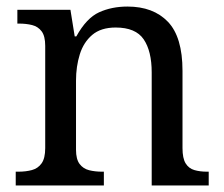

<svg xmlns="http://www.w3.org/2000/svg" viewBox="-20 -566 685 586"><path d="M28 0V-42H36Q59 -42 77.5 -47Q96 -52 107 -67.5Q118 -83 118 -114V-426Q118 -456 107 -470.5Q96 -485 78 -489.5Q60 -494 38 -494H33V-536H195L208 -455H213Q244 -511 282.5 -528.5Q321 -546 369 -546Q448 -546 492.5 -499.5Q537 -453 537 -350V-114Q537 -83 546.5 -67.5Q556 -52 573 -47Q590 -42 612 -42H617V0H443V-345Q443 -410 418.5 -446Q394 -482 333 -482Q288 -482 261.5 -459.5Q235 -437 223.5 -400Q212 -363 212 -320V-109Q212 -80 223 -65.5Q234 -51 252 -46.5Q270 -42 292 -42H297V0Z"/></svg>

Font: Noto Serif Ethiopic
Style: Regular
Weight: 400
Designer: Monotype Design Team
Foundry: Monotype Imaging Inc.
Version: Version 2.102